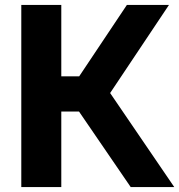

<svg xmlns="http://www.w3.org/2000/svg" viewBox="-20 -760 728 780"><path d="M511 0 253 -377 495.5 -740H666.5L412 -359L414.5 -401L688 0ZM66.5 0V-740H229V0ZM206.5 -307V-450H317V-307Z"/></svg>

Font: Encode Sans SC Condensed Thin
Style: Bold
Weight: 700
Version: Version 3.002